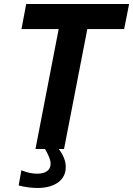

<svg xmlns="http://www.w3.org/2000/svg" viewBox="-20 -749 669 965"><path d="M628.9 -729 604 -603H418.9L301.8 0H275.4Q293 23.4 301.8 45.7Q310.5 67.9 310.5 90.8Q310.5 114.7 301 134Q291.5 153.3 273.2 167Q254.9 180.7 228.5 188.2Q202.1 195.8 168.9 195.8Q147 195.8 122.1 192.6Q97.2 189.5 73.7 183.1L87.4 106.9Q129.9 124 166.5 124Q198.7 124 216.6 111.1Q234.4 98.1 234.4 73.7Q234.4 60.5 228 43.7Q221.7 26.9 206.5 0H158.2L274.9 -603H87.9L111.8 -729Z"/></svg>

Font: Hack
Style: Bold Italic
Weight: 700
Italic angle: -11°
Monospace: yes
Designer: Christopher Simpkins
Foundry: Christopher Simpkins
Version: Version 2.017; ttfautohint (v1.4.1) -l 4 -r 80 -G 350 -x 0 -